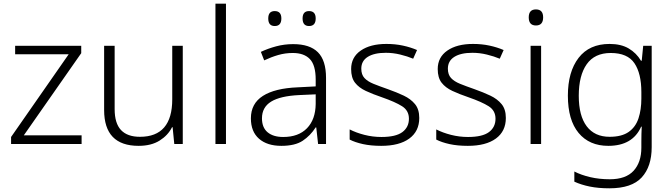

<svg xmlns="http://www.w3.org/2000/svg" viewBox="-20 -780 3638 1040"><path d="M422 0H40V-38L352 -486H62V-532H420V-492L109 -47H422Z M970 -532V0H924L915 -91H912Q890 -47 844.5 -18.5Q799 10 731 10Q544 10 544 -184V-532H601V-189Q601 -112 635.5 -75.5Q670 -39 738 -39Q913 -39 913 -242V-532Z M1204 0H1147V-760H1204Z M1568 -541Q1658 -541 1702 -497Q1746 -453 1746 -358V0H1703L1693 -90H1690Q1661 -45 1619.5 -17.5Q1578 10 1504 10Q1427 10 1383 -28.5Q1339 -67 1339 -139Q1339 -219 1404 -260.5Q1469 -302 1593 -307L1690 -312V-349Q1690 -427 1658.5 -460Q1627 -493 1566 -493Q1525 -493 1487 -482Q1449 -471 1411 -453L1393 -499Q1431 -517 1475.5 -529Q1520 -541 1568 -541ZM1600 -265Q1498 -260 1448.5 -229.5Q1399 -199 1399 -139Q1399 -89 1429.5 -63.5Q1460 -38 1514 -38Q1597 -38 1643 -85.5Q1689 -133 1690 -217V-269ZM1433 -680Q1433 -720 1468 -720Q1504 -720 1504 -680Q1504 -639 1468 -639Q1433 -639 1433 -680ZM1619 -680Q1619 -720 1654 -720Q1690 -720 1690 -680Q1690 -639 1654 -639Q1619 -639 1619 -680Z M2251 -141Q2251 -69 2197 -29.5Q2143 10 2045 10Q1989 10 1946 0.5Q1903 -9 1874 -24V-79Q1909 -61 1954 -49.5Q1999 -38 2046 -38Q2124 -38 2159.5 -64.5Q2195 -91 2195 -137Q2195 -181 2158 -204.5Q2121 -228 2049 -253Q1999 -270 1961.5 -287.5Q1924 -305 1903 -332Q1882 -359 1882 -406Q1882 -470 1934 -506Q1986 -542 2073 -542Q2121 -542 2162.5 -533Q2204 -524 2239 -509L2218 -462Q2187 -475 2148 -484.5Q2109 -494 2070 -494Q2007 -494 1972 -472Q1937 -450 1937 -408Q1937 -376 1954 -357.5Q1971 -339 2003 -326Q2035 -313 2081 -297Q2129 -280 2167 -262Q2205 -244 2228 -216Q2251 -188 2251 -141Z M2720 -141Q2720 -69 2666 -29.5Q2612 10 2514 10Q2458 10 2415 0.5Q2372 -9 2343 -24V-79Q2378 -61 2423 -49.5Q2468 -38 2515 -38Q2593 -38 2628.5 -64.5Q2664 -91 2664 -137Q2664 -181 2627 -204.5Q2590 -228 2518 -253Q2468 -270 2430.5 -287.5Q2393 -305 2372 -332Q2351 -359 2351 -406Q2351 -470 2403 -506Q2455 -542 2542 -542Q2590 -542 2631.5 -533Q2673 -524 2708 -509L2687 -462Q2656 -475 2617 -484.5Q2578 -494 2539 -494Q2476 -494 2441 -472Q2406 -450 2406 -408Q2406 -376 2423 -357.5Q2440 -339 2472 -326Q2504 -313 2550 -297Q2598 -280 2636 -262Q2674 -244 2697 -216Q2720 -188 2720 -141Z M2883 -729Q2922 -729 2922 -686Q2922 -642 2883 -642Q2844 -642 2844 -686Q2844 -729 2883 -729ZM2911 -532V0H2854V-532Z M3282 -542Q3344 -542 3385.5 -517.5Q3427 -493 3452 -451H3456L3464 -532H3510V17Q3510 122 3456 181Q3402 240 3281 240Q3221 240 3174.5 230.5Q3128 221 3091 204V149Q3128 168 3177 179.5Q3226 191 3283 191Q3370 191 3412 145Q3454 99 3454 20V-11Q3454 -32 3454.5 -53.5Q3455 -75 3456 -94H3453Q3407 10 3275 10Q3172 10 3114 -60Q3056 -130 3056 -262Q3056 -391 3114 -466.5Q3172 -542 3282 -542ZM3288 -493Q3201 -493 3158 -432Q3115 -371 3115 -261Q3115 -153 3158 -96Q3201 -39 3282 -39Q3348 -39 3385.5 -65.5Q3423 -92 3438.5 -139Q3454 -186 3454 -246V-281Q3454 -382 3416.5 -437.5Q3379 -493 3288 -493Z"/></svg>

Font: Noto Sans Light
Style: Regular
Weight: 300
Designer: Monotype Design Team
Foundry: Monotype Imaging Inc.
Version: Version 2.007